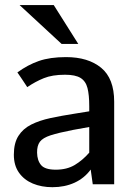

<svg xmlns="http://www.w3.org/2000/svg" viewBox="-20 -740 530 771"><path d="M190.4 11.7Q147 11.7 111.8 -2.9Q76.7 -17.6 56.2 -46.6Q35.6 -75.7 35.6 -118.7Q35.6 -165.5 54 -194.3Q72.3 -223.1 105.2 -239.7Q138.2 -256.3 182.9 -265.9Q227.5 -275.4 280.8 -283.7L338.4 -293V-313.5Q338.4 -358.9 331.3 -386.5Q324.2 -414.1 303.5 -427Q282.7 -439.9 241.2 -439.9Q189.9 -439.9 155.8 -426Q121.6 -412.1 89.4 -390.1Q89.4 -390.1 83.5 -399.2Q77.6 -408.2 69.8 -419.9Q62 -431.6 55.9 -440.4Q49.8 -449.2 49.8 -449.2Q91.3 -479.5 136 -495.1Q180.7 -510.7 245.1 -510.7Q334 -510.7 386.2 -467.8Q438.5 -424.8 438.5 -331.5V0H352.5L344.2 -59.1Q318.8 -24.4 279.3 -6.3Q239.7 11.7 190.4 11.7ZM204.1 -58.6Q248.5 -58.6 280.3 -77.6Q312 -96.7 338.4 -127V-230L273.4 -218.3Q215.3 -207 183.6 -196.8Q151.9 -186.5 140.1 -170.7Q128.4 -154.8 128.9 -127Q129.4 -95.7 145 -77.1Q160.6 -58.6 204.1 -58.6ZM227.5 -563.5 58.6 -719.7H195.8L294.4 -563.5Z"/></svg>

Font: Pontano Sans SemiBold
Style: Regular
Weight: 600
Designer: Vernon Adams
Foundry: Vernon Adams
Version: Version 2.001